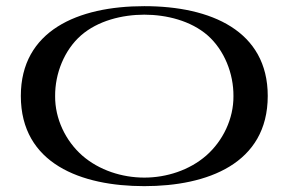

<svg xmlns="http://www.w3.org/2000/svg" viewBox="-20 -617 956 636"><path d="M458 -596.6C458 -596.6 458 -596.6 458 -596.6C457.9 -596.6 457.9 -596.6 457.9 -596.6C237.3 -596.6 49 -515 49 -299.2C49 -74.5 249.3 -0.4 457.9 -0.4C457.9 -0.4 457.9 -0.4 458 -0.4C458 -0.4 458 -0.4 458 -0.4C666.6 -0.4 866.9 -74.5 866.9 -299.2C866.9 -515 678.7 -596.6 458 -596.6ZM663.3 -101.8C607.4 -53.1 531.6 -28.7 458 -28.7C384.3 -28.7 308.4 -53 252.5 -101.7C197.2 -150.4 162 -223.6 162.6 -298.5C162 -373.4 192.9 -450.9 248.2 -499.6C304.1 -548.4 384.3 -568.3 458 -568.4C531.6 -568.3 611.9 -548.5 667.8 -499.8C723.1 -451 753.9 -373.4 753.3 -298.5C753.9 -223.6 718.6 -150.5 663.3 -101.8Z"/></svg>

Font: Novoposelensky
Style: Regular
Weight: 400
Designer: Sasha Pavljenko
Version: Version 1.002;Fontself Maker 3.5.4